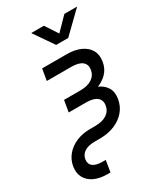

<svg xmlns="http://www.w3.org/2000/svg" viewBox="-250 -835 976 1133"><g transform="rotate(-30 238.0 -269.0)"><path d="M132.3 204.1Q81.1 204.1 44.4 186.5Q7.8 168.9 -8.8 137.2Q-25.4 105.5 -18.6 63Q-11.2 20.5 15.9 -11.2Q43 -43 84.7 -60.5Q126.5 -78.1 176.8 -78.1H211.9Q261.7 -78.1 291.5 -97.4Q321.3 -116.7 327.1 -151.9Q333 -187 309.6 -206.3Q286.1 -225.6 236.3 -225.6H117.7L130.9 -303.7H241.7Q291 -303.7 320.8 -323Q350.6 -342.3 356.9 -378.4Q362.3 -413.6 338.9 -432.4Q315.4 -451.2 265.6 -451.2H98.6L111.8 -529.3H278.8Q333.5 -529.3 372.6 -511.7Q411.6 -494.1 429.9 -462.2Q448.2 -430.2 440.9 -385.3Q434.1 -340.8 404.5 -311Q375 -281.2 330.6 -266.6Q286.1 -252 232.9 -252H122.1L128.4 -288.6H246.6Q300.3 -288.6 339.6 -272.7Q378.9 -256.8 397.9 -225.8Q417 -194.8 409.7 -149.9Q402.3 -104 373.5 -70.3Q344.7 -36.6 300 -18.3Q255.4 0 199.2 0H164.1Q121.1 0 95.2 16.4Q69.3 32.7 64.5 63Q59.6 93.3 80.3 109.6Q101.1 126 145 126H167L154.3 204.1ZM246.6 -742.2 302.7 -656.7 386.2 -742.2H471.7L471.2 -740.2L335 -607.9H252.9L161.6 -740.2L162.1 -742.2Z"/></g></svg>

Font: Inter 24pt
Style: Italic
Weight: 400
Italic angle: -9.3988°
Designer: Rasmus Andersson
Foundry: rsms
Version: Version 4.001;git-66647c0bb